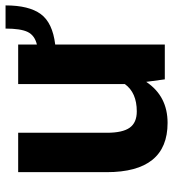

<svg xmlns="http://www.w3.org/2000/svg" viewBox="14 -628 624 692"><g transform="rotate(-90 326.0 -282.0)"><path d="M229 10Q51.5 10 51.5 -209.5V-528.5H193.5V-208.5Q193.5 -152 211.8 -126.5Q230 -101 270.5 -101Q338 -101 369 -144V-528.5H511.5V-461Q544.5 -469 556.8 -494.2Q569 -519.5 569 -574H652.5Q652.5 -489.5 621.2 -447Q590 -404.5 511.5 -395V0H386L377 -67Q325.5 10 229 10Z"/></g></svg>

Font: Roberto Sans
Style: Bold
Weight: 700
Designer: Google (font) & Cristiano Sobral (main changes)
Version: Version 1.000;October 12, 2021;FontCreator 14.0.0.2814 64-bi